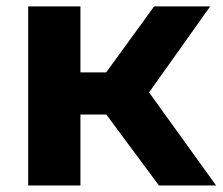

<svg xmlns="http://www.w3.org/2000/svg" viewBox="-20 -566 680 586"><path d="M66 0V-546.5H225.5V-345H304L450.5 -546.5H621.5L435 -284L639.5 0H465L304.5 -216.5H225.5V0Z"/></svg>

Font: Encode Sans Semi Expanded
Style: Bold
Weight: 700
Width: 6
Designer: Multiple Designers
Foundry: Impallari Type
Version: Version 3.000; ttfautohint (v1.8.3) -l 8 -r 50 -G 200 -x 14 